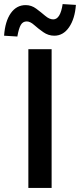

<svg xmlns="http://www.w3.org/2000/svg" viewBox="-33 -921 392 941"><path d="M52 -742 -13 -746Q-8 -817 20 -856.5Q48 -896 93 -896Q121 -896 144.5 -878.5Q168 -861 188.5 -843.5Q209 -826 228 -826Q263 -826 274 -901L339 -897Q334 -829 305.5 -787.5Q277 -746 233 -746Q204 -746 179 -763.5Q154 -781 134.5 -798.5Q115 -816 98 -816Q79 -816 69 -799Q59 -782 52 -742ZM106 0V-680H220V0Z"/></svg>

Font: Martel Sans DemiBold
Style: Regular
Weight: 600
Designer: Dan Reynolds and Mathieu Réguer
Foundry: Dan Reynolds and Mathieu Réguer
Version: Version 1.001;PS 001.001;hotconv 1.0.70;makeotf.lib2.5.58329